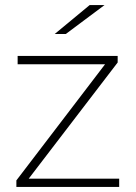

<svg xmlns="http://www.w3.org/2000/svg" viewBox="-20 -742 538 762"><path d="M453 -33H94L447 -494V-520H50V-487H397L45 -26V0H453ZM241 -607 395 -722H336L197 -607Z"/></svg>

Font: Montserrat-Alt1 ExtLt
Style: Regular
Weight: 200
Designer: Differentunic
Foundry: Differentunic
Version: Version 7.222